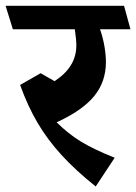

<svg xmlns="http://www.w3.org/2000/svg" viewBox="-45 -600 477 672"><path d="M153.3 -171.9Q194.3 -131.3 238.3 -104.5Q282.2 -77.6 356.4 -47.9L290 52.7Q219.2 -3.9 170.2 -57.6Q121.1 -111.3 86.4 -170.2Q51.8 -229 25.4 -302.7L97.2 -343.8L146 -315.9Q184.6 -341.3 203.4 -372.3Q222.2 -403.3 222.2 -441.4Q222.2 -460.9 216.8 -497.6H0L-25.4 -579.6H389.2L411.6 -497.6H305.2Q315.4 -467.8 320.6 -437.7Q325.7 -407.7 325.7 -382.8Q325.7 -314 284.7 -263.7Q243.7 -213.4 153.3 -171.9Z"/></svg>

Font: Vesper Libre
Style: Bold
Weight: 700
Designer: Robert Keller & Kimya Gandhi
Foundry: Mota Italic
Version: Version 1.058